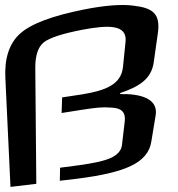

<svg xmlns="http://www.w3.org/2000/svg" viewBox="-75 -697 697 751"><path d="M395 -329V-333C466 -357 516 -386 526 -451L542 -564C554 -643 524 -666 446 -675C400 -681 335 -676 254 -660C129 -635 46 -604 3 -565C-39 -527 -58 -468 -54 -391L-34 34L67 22L63 -433C63 -480 74 -514 97 -532C121 -550 171 -566 249 -581C346 -599 424 -603 416 -533L406 -435C399 -367 339 -343 247 -328L168 -316L166 -255L248 -268C303 -276 321 -279 363 -276C400 -274 417 -258 413 -223L402 -129C399 -108 385 -92 360 -80C335 -68 293 -59 236 -51L160 -41L159 10L227 2C322 -10 392 -26 437 -48C484 -70 511 -102 517 -144L534 -247C544 -312 473 -331 395 -329Z"/></svg>

Font: Gamestation Warped
Style: Regular
Weight: 400
Designer: Jonas Hecksher
Foundry: Jonas Hecksher, Playtypeª, e-types AS
Version: Version 1.003